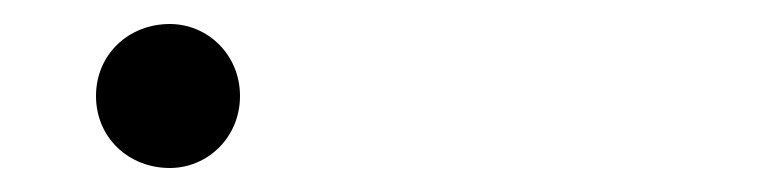

<svg xmlns="http://www.w3.org/2000/svg" viewBox="-20 -395 640 160"><path d="M121.5 -255C153 -255 180 -280.5 180 -315C180 -349.5 153 -375 121.5 -375C87 -375 60 -349.5 60 -315C60 -280.5 87 -255 121.5 -255Z"/></svg>

Font: Eudonet Medium
Style: Regular
Weight: 500
Designer: Mikhail Sharanda
Foundry: Mikhail Sharanda
Version: Version 4.503;Glyphs 3.1.2 (3151)